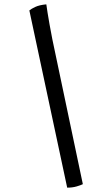

<svg xmlns="http://www.w3.org/2000/svg" viewBox="-20 -771 487 883"><path d="M289 92 115 -723Q123 -730 142 -739Q161 -748 193 -751Q197 -721 208 -658Q219 -595 237 -513L361 76Q351 81 332 86.5Q313 92 289 92Z"/></svg>

Font: Texturina SemiBold
Style: Italic
Weight: 600
Italic angle: -11°
Designer: Guillermo Torres Carreño
Foundry: Omnibus-Type
Version: Version 1.002; ttfautohint (v1.8.3)